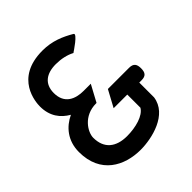

<svg xmlns="http://www.w3.org/2000/svg" viewBox="-169 -702 826 826"><g transform="rotate(-45 243.5 -289.5)"><path d="M21 -170C21 -39 118 11 216 11C285 11 403 -16 416 -108V-109V-198H430C456 -198 465 -210 465 -236C465 -260 457 -274 430 -274H301L260 -198H343V-118C325 -87 269 -72 216 -72C150 -72 108 -104 108 -170C108 -204 145 -266 221 -266H224L265 -342H221C171 -342 124 -362 124 -426C124 -482 161 -508 218 -508C251 -508 281 -501 304 -489L306 -488L308 -490C308 -490 381 -537 364 -546C323 -570 278 -590 219 -590C49 -590 41 -452 41 -427C41 -368 70 -331 110 -308C61 -285 21 -240 21 -170Z"/></g></svg>

Font: Charger Pro
Style: BdNar
Weight: 700
Designer: Jasper
Foundry: Cannot Into Space Fonts
Version: Version 1.09